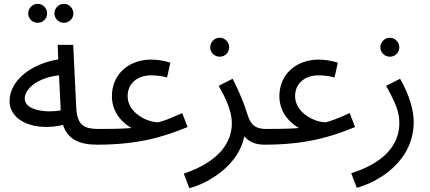

<svg xmlns="http://www.w3.org/2000/svg" viewBox="-20 -750 2245 1002"><path d="M314 -631C341 -631 363 -653 363 -680C363 -707 341 -730 314 -730C286 -730 264 -707 264 -680C264 -653 286 -631 314 -631ZM177 -631C204 -631 226 -653 226 -680C226 -707 204 -730 177 -730C149 -730 127 -707 127 -680C127 -653 149 -631 177 -631ZM486 5C515 5 536 -16 536 -38C536 -59 524 -77 496 -77C424 -77 383 -92 378 -186L362 -516H281L284 -440C143 -417 30 -330 30 -223C30 -114 167 -64 309 -98C334 -20 399 5 486 5ZM109 -236C109 -285 173 -344 288 -357L297 -174C222 -160 109 -173 109 -236Z M486 5C694 5 825 -32 959 -87L931 -160C854 -125 840 -122 808 -112C750 -110 646 -161 646 -248C646 -315 697 -357 770 -357C794 -357 825 -353 852 -346L869 -423C837 -433 801 -439 770 -439C650 -439 564 -361 564 -248C564 -155 630 -102 666 -82C653 -81 622 -77 496 -77Z M1127 -454C1154 -454 1176 -476 1176 -503C1176 -530 1154 -553 1127 -553C1099 -553 1077 -530 1077 -503C1077 -476 1099 -454 1127 -454ZM968 232C1068 207 1227 111 1255 -39C1276 -13 1309 5 1360 5C1389 5 1410 -16 1410 -38C1410 -59 1398 -77 1370 -77C1318 -77 1290 -93 1272 -151C1257 -200 1231 -268 1194 -339L1121 -302C1156 -242 1190 -172 1190 -107C1190 -15 1133 91 939 156Z M1360 5C1568 5 1699 -32 1833 -87L1805 -160C1728 -125 1714 -122 1682 -112C1624 -110 1520 -161 1520 -248C1520 -315 1571 -357 1644 -357C1668 -357 1699 -353 1726 -346L1743 -423C1711 -433 1675 -439 1644 -439C1524 -439 1438 -361 1438 -248C1438 -155 1504 -102 1540 -82C1527 -81 1496 -77 1370 -77Z M2015 -454C2042 -454 2064 -476 2064 -503C2064 -530 2042 -553 2015 -553C1987 -553 1965 -530 1965 -503C1965 -476 1987 -454 2015 -454ZM1842 230C1946 203 2139 97 2139 -114C2139 -172 2118 -252 2068 -339L1995 -302C2049 -204 2064 -163 2064 -107C2064 -19 2015 90 1813 154Z"/></svg>

Font: Noto Sans Arabic UI
Style: Regular
Weight: 400
Designer: Monotype Design Team, Nadine Chahine and Nizar Qandah
Foundry: Monotype Imaging Inc.
Version: Version 2.010